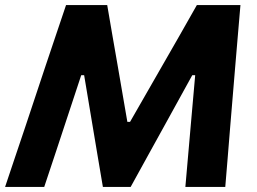

<svg xmlns="http://www.w3.org/2000/svg" viewBox="-23 -733 1006 753"><path d="M-3 0Q15.5 -55 34.5 -111.8Q53.5 -168.5 75.5 -233.5L155 -472.5Q177 -537.5 196.2 -595Q215.5 -652.5 236 -713H397.5Q408.5 -649 418.2 -592.2Q428 -535.5 438 -478.5L476.5 -255H487L615.5 -479Q648 -535.5 680.2 -591.8Q712.5 -648 749 -713H920Q915 -654 910 -596Q905 -538 899.5 -472L879.5 -232Q874.5 -167.5 869.8 -112.2Q865 -57 860.5 0H704Q710.5 -75 716.5 -142.8Q722.5 -210.5 727.5 -268.5L742.5 -438H731L631 -256.5Q594 -189.5 557.8 -124Q521.5 -58.5 489.5 0H380.5Q371 -56.5 359.5 -124Q348 -191.5 337.5 -255.5L307 -438H295.5L239.5 -268.5Q220 -209.5 197.8 -142.2Q175.5 -75 150.5 0Z"/></svg>

Font: Commissioner
Style: Bold Italic
Weight: 700
Italic angle: -12°
Designer: Kostas Bartsokas
Foundry: Kostas Bartsokas
Version: Version 1.000; ttfautohint (v1.8.3)